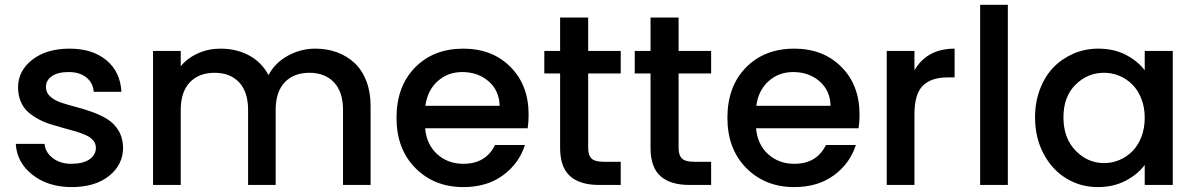

<svg xmlns="http://www.w3.org/2000/svg" viewBox="-20 -760 4914 789"><path d="M485.8 -153.8Q485.8 -83 428.2 -37.1Q370.6 8.8 274.9 8.8Q177.2 8.8 113 -42Q48.8 -92.8 44.9 -168.9H163.1Q166 -134.3 196.5 -110.6Q227.1 -86.9 272.9 -86.9Q321.3 -86.9 347.7 -105.2Q374 -123.5 374 -152.8Q374 -169.9 363 -182.9Q352.1 -195.8 333.5 -204.3Q314.9 -212.9 291 -220Q267.1 -227.1 240.5 -234.1Q213.9 -241.2 187.5 -249.5Q161.1 -257.8 137.2 -270.8Q113.3 -283.7 94.7 -300.3Q76.2 -316.9 65.2 -342.8Q54.2 -368.7 54.2 -400.9Q54.2 -468.8 112.5 -514.4Q170.9 -560.1 266.1 -560.1Q359.9 -560.1 417.2 -512.5Q474.6 -464.8 479 -382.8H365.2Q362.3 -419.4 335 -441.7Q307.6 -463.9 262.2 -463.9Q217.3 -463.9 193.1 -447Q168.9 -430.2 168.9 -401.9Q168.9 -379.4 186 -363.8Q203.1 -348.1 230.7 -338.6Q258.3 -329.1 291.7 -320.6Q325.2 -312 358.9 -299.8Q392.6 -287.6 420.4 -270.8Q448.2 -253.9 466.6 -224.1Q484.9 -194.3 485.8 -153.8Z M1389.6 0V-308.1Q1389.6 -382.3 1352.5 -421.6Q1315.4 -460.9 1251.5 -460.9Q1187 -460.9 1149.9 -421.6Q1112.8 -382.3 1112.8 -308.1V0H999.5V-308.1Q999.5 -382.3 962.6 -421.6Q925.8 -460.9 861.8 -460.9Q797.4 -460.9 760 -421.6Q722.7 -382.3 722.7 -308.1V0H608.9V-550.8H722.7V-487.8Q750.5 -521.5 793.5 -540.8Q836.4 -560.1 885.7 -560.1Q952.1 -560.1 1003.7 -532.2Q1055.2 -504.4 1083.5 -451.2Q1108.9 -501 1162.1 -530.5Q1215.3 -560.1 1275.9 -560.1Q1324.7 -560.1 1366 -544.7Q1407.2 -529.3 1437.7 -500.5Q1468.3 -471.7 1485.6 -426.5Q1502.9 -381.3 1502.9 -325.2V0Z M1879.4 -463.9Q1820.3 -463.9 1778.6 -426.5Q1736.8 -389.2 1728 -325.2H2033.2Q2031.7 -387.7 1988 -425.8Q1944.3 -463.9 1879.4 -463.9ZM2137.2 -164.1Q2112.8 -87.9 2046.9 -39.6Q1981 8.8 1884.3 8.8Q1764.2 8.8 1686.8 -69.6Q1609.4 -147.9 1609.4 -275.9Q1609.4 -404.8 1685.3 -482.4Q1761.2 -560.1 1884.3 -560.1Q2002.9 -560.1 2077.6 -485.1Q2152.3 -410.2 2152.3 -289.1Q2152.3 -258.3 2148.4 -232.9H1727.1Q1732.9 -166 1776.6 -126.5Q1820.3 -86.9 1884.3 -86.9Q1976.6 -86.9 2014.2 -164.1Z M2281.7 -152.8V-458H2216.8V-550.8H2281.7V-688H2397V-550.8H2530.8V-458H2397V-152.8Q2397 -121.6 2411.1 -108.4Q2425.3 -95.2 2460.9 -95.2H2530.8V0H2440.9Q2363.8 0 2322.8 -36.1Q2281.7 -72.3 2281.7 -152.8Z M2653.3 -152.8V-458H2588.4V-550.8H2653.3V-688H2768.6V-550.8H2902.3V-458H2768.6V-152.8Q2768.6 -121.6 2782.7 -108.4Q2796.9 -95.2 2832.5 -95.2H2902.3V0H2812.5Q2735.4 0 2694.3 -36.1Q2653.3 -72.3 2653.3 -152.8Z M3239.3 -463.9Q3180.2 -463.9 3138.4 -426.5Q3096.7 -389.2 3087.9 -325.2H3393.1Q3391.6 -387.7 3347.9 -425.8Q3304.2 -463.9 3239.3 -463.9ZM3497.1 -164.1Q3472.7 -87.9 3406.7 -39.6Q3340.8 8.8 3244.1 8.8Q3124 8.8 3046.6 -69.6Q2969.2 -147.9 2969.2 -275.9Q2969.2 -404.8 3045.2 -482.4Q3121.1 -560.1 3244.1 -560.1Q3362.8 -560.1 3437.5 -485.1Q3512.2 -410.2 3512.2 -289.1Q3512.2 -258.3 3508.3 -232.9H3086.9Q3092.8 -166 3136.5 -126.5Q3180.2 -86.9 3244.1 -86.9Q3336.4 -86.9 3374 -164.1Z M3737.8 -290V0H3624V-550.8H3737.8V-471.2Q3789.6 -560.1 3902.8 -560.1V-441.9H3874Q3806.6 -441.9 3772.2 -407.7Q3737.8 -373.5 3737.8 -290Z M4007.8 0V-740.2H4121.6V0Z M4233.4 -277.8Q4233.4 -340.3 4253.7 -393.6Q4273.9 -446.8 4308.8 -482.9Q4343.8 -519 4391.4 -539.6Q4439 -560.1 4493.2 -560.1Q4557.6 -560.1 4606.4 -534.7Q4655.3 -509.3 4684.1 -471.2V-550.8H4799.3V0H4684.1V-82Q4654.8 -43 4605.2 -17.1Q4555.7 8.8 4491.2 8.8Q4419.9 8.8 4361.3 -27.1Q4302.7 -63 4268.1 -128.9Q4233.4 -194.8 4233.4 -277.8ZM4684.1 -275.9Q4684.1 -318.8 4670.2 -354.5Q4656.2 -390.1 4632.8 -413.1Q4609.4 -436 4579.6 -448.5Q4549.8 -460.9 4517.1 -460.9Q4449.2 -460.9 4399.7 -411.9Q4350.1 -362.8 4350.1 -277.8Q4350.1 -192.4 4399.9 -141.1Q4449.7 -89.8 4517.1 -89.8Q4549.8 -89.8 4579.6 -102.3Q4609.4 -114.7 4632.8 -137.9Q4656.2 -161.1 4670.2 -196.8Q4684.1 -232.4 4684.1 -275.9Z"/></svg>

Font: SVN-Poppins Medium
Style: Regular
Weight: 500
Designer: Ninad Kale (Devanagari), Jonny Pinhorn (Latin)
Foundry: Indian Type Foundry
Version: Version 3.002 2017